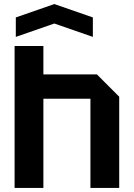

<svg xmlns="http://www.w3.org/2000/svg" viewBox="-20 -927 660 947"><path d="M52 0V-700H194V-560H458L568 -450V0H426V-440H194V0ZM58 -745V-841L248 -907L438 -841V-745L248 -811Z"/></svg>

Font: Tektur SemiBold
Style: Regular
Weight: 600
Designer: Adam Jagosz
Foundry: Adam Jagosz
Version: Version 1.005;gftools[0.9.30]